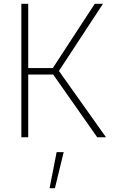

<svg xmlns="http://www.w3.org/2000/svg" viewBox="-20 -720 593 1007"><path d="M92 -700H128V-363H257L477 -700H520L289 -348L536 0H490L259 -329H128V0H92ZM277 78H314L268 267H240Z"/></svg>

Font: Cairo ExtraLight
Style: Regular
Weight: 275
Designer: Mohamed Gaber, Accademia di Belle Arti di Urbino and others
Foundry: Kief Type Foundry, Accademia di Belle Arti di Urbino and others
Version: Version 3.011